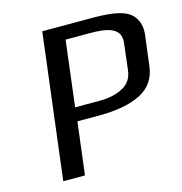

<svg xmlns="http://www.w3.org/2000/svg" viewBox="-98 -739 787 829"><g transform="rotate(-15 295.0 -324.5)"><path d="M589 -521C594 -566 578 -598 554 -617C515 -646 447 -649 376 -649H164L84 0H181L210 -234H307C385 -234 448 -246 493 -269C539 -292 566 -331 572 -386ZM492 -509 478 -391C474 -356 457 -331 428 -317C400 -302 366 -295 327 -295H216L252 -588H361C431 -588 501 -579 492 -509Z"/></g></svg>

Font: Gamestation Text
Style: Italic
Weight: 400
Designer: Jonas Hecksher
Foundry: Jonas Hecksher, Playtypeª, e-types AS
Version: Version 1.003